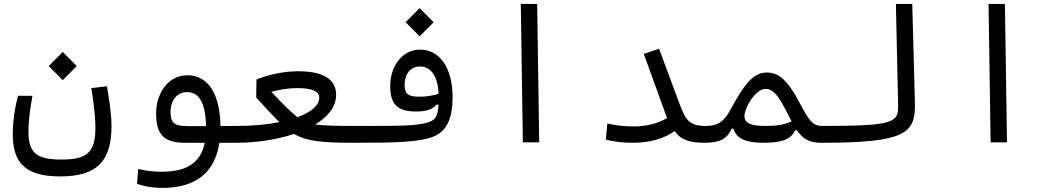

<svg xmlns="http://www.w3.org/2000/svg" viewBox="-20 -713 5313 962"><path d="M282.2 170.9C461.9 170.9 538.6 98.1 538.6 -81.1C538.6 -151.4 524.9 -221.2 516.1 -280.8L437.5 -271.5C448.2 -205.6 458 -134.8 458 -71.3C458 55.2 411.1 86.4 287.1 86.4C162.6 86.4 122.6 52.7 122.6 -52.7C122.6 -112.8 131.8 -172.4 142.6 -232.9H70.3C53.2 -169.4 43.9 -99.1 43.9 -40.5C43.9 106.4 110.8 170.9 282.2 170.9ZM294.4 -311.5 364.7 -381.8 294.4 -452.6 224.1 -381.8Z M793 228.5C960.9 228.5 1056.6 151.4 1079.1 2.4H1166C1198.2 2.4 1213.9 -7.3 1213.9 -39.6C1213.9 -72.3 1204.1 -82 1171.9 -82L1084.5 -81.5C1082 -243.2 1022.5 -335.9 918.9 -335.9C822.3 -335.9 762.2 -245.6 762.2 -145C762.2 -45.4 795.9 2.4 905.3 2.4H1005.9C984.9 106 911.1 147.5 789.6 147.5C746.6 147.5 712.9 143.1 672.4 133.8L666.5 207.5C701.2 221.2 749 228.5 793 228.5ZM1012.2 -81.1C991.2 -81.1 971.2 -81.1 952.6 -81.1C942.4 -81.1 932.6 -81.1 923.3 -81.1C851.6 -81.1 834.5 -96.7 834.5 -152.8C834.5 -210 867.2 -251.5 917 -251.5C977.1 -251.5 1009.8 -199.2 1012.2 -81.1Z M1164.6 2.4C1264.2 2.4 1366.7 -13.2 1453.6 -42C1514.6 -5.9 1590.3 2.4 1750 2.4C1799.8 2.4 1810.5 -11.2 1810.5 -43.5C1810.5 -73.2 1802.7 -82 1757.8 -82C1663.1 -82 1601.6 -83.5 1559.1 -89.4C1623.5 -127.9 1664.1 -178.2 1664.1 -237.8C1664.1 -317.4 1597.2 -356 1474.1 -356C1397.9 -356 1322.3 -337.4 1265.1 -314.9L1263.7 -224.6C1309.6 -174.3 1343.8 -136.2 1379.9 -101.1C1317.4 -88.9 1245.1 -82 1171.9 -82ZM1470.7 -126C1431.2 -156.7 1397.5 -191.9 1339.4 -252.9C1375 -262.7 1419.4 -271.5 1472.2 -271.5C1551.8 -271.5 1579.6 -251.5 1579.6 -224.1C1579.6 -183.6 1537.1 -150.4 1470.7 -126Z M1750 2.4C1953.6 2.4 2078.6 0.5 2152.3 -28.8C2218.8 -56.2 2247.6 -119.6 2247.6 -226.6C2247.6 -366.2 2188 -464.4 2084.5 -464.4C1994.6 -464.4 1935.1 -379.9 1935.1 -282.7C1935.1 -188.5 1972.7 -154.3 2065.4 -154.3C2123.5 -154.3 2150.9 -168.5 2166 -188.5L2177.2 -189C2173.8 -125 2158.2 -111.8 2128.4 -101.1C2074.2 -82 1990.2 -82 1773.4 -82C1768.1 -82 1762.7 -82 1757.3 -82ZM2177.7 -242.7C2148.4 -234.4 2120.1 -228.5 2081.5 -228.5C2022.5 -228.5 2007.3 -243.2 2007.3 -289.6C2007.3 -337.9 2034.2 -379.9 2083.5 -379.9C2136.7 -379.9 2173.3 -335.4 2177.7 -242.7ZM2082.5 -531.2 2152.8 -601.6 2082.5 -672.4 2012.2 -601.6Z M2599.6 0H2681.6L2671.4 -693.4H2589.4Z M3153.3 2.4C3229.5 2.4 3307.1 -16.6 3359.9 -56.6C3393.1 -10.3 3436.5 2 3509.8 2.4C3533.2 2.4 3549.8 -6.8 3549.8 -43.9C3549.8 -75.2 3540.5 -82 3515.6 -82C3435.5 -82 3415.5 -110.4 3386.2 -189L3282.2 -468.8L3205.6 -442.9L3322.3 -121.1C3271 -91.3 3210.9 -79.6 3154.8 -79.6C3107.4 -79.6 3068.4 -84 3022.9 -94.2L3015.6 -14.2C3060.1 -1 3108.4 2.4 3153.3 2.4Z M3506.8 2.4C3580.6 2.4 3621.1 -12.2 3645.5 -68.4H3654.8C3668 -23.4 3708.5 2.4 3804.7 2.4C3899.4 2.4 3943.4 -15.6 3963.9 -60.1H3973.1C4002.9 -17.1 4034.7 2.4 4095.7 2.4C4119.1 2.4 4134.8 -1.5 4134.8 -43.9C4134.8 -78.6 4125 -82 4101.6 -82C4053.7 -82 4037.6 -100.6 3982.9 -204.1C3926.3 -311.5 3880.4 -349.6 3822.8 -349.6C3754.9 -349.6 3710.4 -293.5 3639.6 -163.1C3606 -100.6 3574.2 -82 3515.6 -82C3493.2 -82 3483.9 -66.9 3483.9 -43.9C3483.9 -10.3 3490.7 2.4 3506.8 2.4ZM3946.3 -105C3905.8 -86.4 3866.2 -82 3815.9 -82C3743.2 -82 3710 -94.7 3710 -132.3C3710 -171.4 3764.6 -267.6 3815.4 -267.6C3855.5 -267.6 3883.3 -227.5 3918.9 -157.7C3928.7 -138.2 3938 -120.6 3946.3 -105Z M4095.7 2.4C4522 2.4 4568.4 -45.9 4564 -200.2L4550.8 -693.4H4468.8L4480 -187C4481.9 -98.6 4460.9 -82 4101.6 -82C4082 -82 4067.9 -72.8 4067.9 -41C4067.9 -12.7 4076.7 2.4 4095.7 2.4Z M4943.4 0H5025.4L5015.1 -693.4H4933.1Z"/></svg>

Font: Cascadia Mono PL SemiLight
Style: Regular
Weight: 350
Monospace: yes
Designer: Aaron Bell
Foundry: Saja Typeworks
Version: Version 2404.023